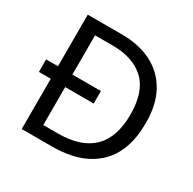

<svg xmlns="http://www.w3.org/2000/svg" viewBox="-157 -876 1044 1038"><g transform="rotate(30 365.0 -357.0)"><path d="M317 -714Q424 -714 503 -674Q582 -634 625.5 -556.5Q669 -479 669 -364Q669 -183 570.5 -91.5Q472 0 295 0H104V-314H30V-392H104V-714ZM304 -637H194V-392H372V-314H194V-77H284Q574 -77 574 -361Q574 -504 503 -570.5Q432 -637 304 -637Z"/></g></svg>

Font: Noto Sans Kaithi
Style: Regular
Weight: 400
Designer: Monotype Design Team
Foundry: Monotype Imaging Inc.
Version: Version 2.005; ttfautohint (v1.8.4.7-5d5b)